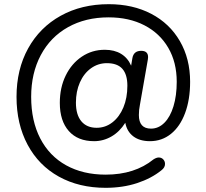

<svg xmlns="http://www.w3.org/2000/svg" viewBox="-20 -734 987 918"><path d="M59 -271Q59 -402 114.5 -502.5Q170 -603 270 -658.5Q370 -714 500 -714Q615 -714 703 -668Q791 -622 840 -537.5Q889 -453 889 -343Q889 -258 865 -193.5Q841 -129 797.5 -94Q754 -59 697 -59Q648 -59 617.5 -82Q587 -105 579 -147Q552 -104 513 -81.5Q474 -59 430 -59Q352 -59 309 -107.5Q266 -156 266 -242Q266 -315 294 -372.5Q322 -430 371 -463Q420 -496 481 -496Q527 -496 559 -476.5Q591 -457 607 -420L613 -456Q619 -491 655 -491Q688 -491 688 -461Q688 -454 687 -450L649 -233Q644 -209 644 -184Q644 -119 702 -119Q738 -119 766 -147Q794 -175 809.5 -226Q825 -277 825 -343Q825 -436 784.5 -505.5Q744 -575 670.5 -613Q597 -651 499 -651Q389 -651 305 -604Q221 -557 175 -470.5Q129 -384 129 -271Q129 -156 172.5 -72Q216 12 296.5 56.5Q377 101 485 101Q624 101 714 28Q728 19 739 19Q752 19 760.5 28Q769 37 769 50Q769 67 752 80Q704 119 635.5 141.5Q567 164 485 164Q358 164 261.5 110.5Q165 57 112 -42Q59 -141 59 -271ZM589 -324Q589 -378 565 -405Q541 -432 491 -432Q449 -432 415 -407.5Q381 -383 362 -340Q343 -297 343 -243Q343 -185 369 -154Q395 -123 442 -123Q484 -123 517.5 -149Q551 -175 570 -220.5Q589 -266 589 -324Z"/></svg>

Font: SN Pro
Style: Regular
Weight: 400
Designer: Tobias Whetton
Foundry: Supernotes
Version: Version 1.003